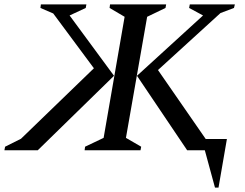

<svg xmlns="http://www.w3.org/2000/svg" viewBox="-50 -680 1108 869"><path d="M333 0 335 -16 419 -56 514 -604 446 -644 448 -660H702L699 -644L616 -604L520 -56L589 -16L586 0ZM797 0 570 -337 869 -610 806 -644 809 -660H1013L1009 -644L948 -621L665 -363L881 -51H977L939 169H923L877 0ZM121 0H-30L-27 -16L45 -52L375 -371L191 -619L133 -644L135 -660H341L338 -644L265 -610L466 -337Z"/></svg>

Font: Spectral Medium
Style: Italic
Weight: 500
Italic angle: -10°
Designer: Jean-Baptiste Levee
Foundry: Production Type
Version: Version 2.001